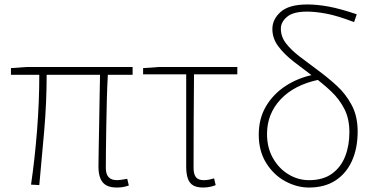

<svg xmlns="http://www.w3.org/2000/svg" viewBox="-20 -827 1682 860"><path d="M503 13Q475 13 457 3.5Q439 -6 430 -27Q421 -48 421 -81Q421 -108 422 -156Q423 -204 424 -262.5Q425 -321 426 -381Q427 -441 428 -492H189Q189 -368 178 -241Q167 -114 156 2L119 0Q136 -116 146 -243.5Q156 -371 156 -492H29V-522L101 -527H574V-492H463Q460 -439 458.5 -378Q457 -317 456 -257.5Q455 -198 454.5 -150Q454 -102 454 -75Q454 -47 466.5 -33.5Q479 -20 505 -20Q516 -20 550 -26L557 4Q545 8 532.5 10.5Q520 13 503 13Z M890 13Q862 13 845.5 3.5Q829 -6 821.5 -27Q814 -48 814 -81V-494H621V-522L693 -527H1043V-494H849Q848 -388 847.5 -284Q847 -180 847 -75Q847 -47 857.5 -33.5Q868 -20 893 -20Q905 -20 917 -22.5Q929 -25 939 -28L946 2Q938 6 922.5 9.5Q907 13 890 13Z M1364 13Q1310 13 1258 -15Q1206 -43 1172.5 -96.5Q1139 -150 1139 -224Q1139 -296 1171.5 -351Q1204 -406 1260 -442.5Q1316 -479 1387 -493L1408 -470Q1298 -447 1237 -382Q1176 -317 1176 -227Q1176 -165 1203 -118Q1230 -71 1273 -45.5Q1316 -20 1364 -20Q1427 -20 1467 -49Q1507 -78 1526 -126.5Q1545 -175 1545 -235Q1545 -295 1522.5 -339Q1500 -383 1463.5 -417.5Q1427 -452 1385 -483Q1338 -518 1295.5 -551Q1253 -584 1226.5 -619.5Q1200 -655 1200 -697Q1200 -741 1237.5 -774Q1275 -807 1357 -807Q1401 -807 1452.5 -797.5Q1504 -788 1578 -763L1566 -728Q1490 -757 1441 -766Q1392 -775 1355 -775Q1293 -775 1265.5 -751.5Q1238 -728 1238 -699Q1238 -663 1260.5 -633.5Q1283 -604 1320.5 -575Q1358 -546 1403 -513Q1447 -481 1488 -443.5Q1529 -406 1555.5 -356Q1582 -306 1582 -238Q1582 -163 1556.5 -106.5Q1531 -50 1482.5 -18.5Q1434 13 1364 13Z"/></svg>

Font: Noto Sans HK Thin
Style: Regular
Weight: 100
Designer: Ryoko NISHIZUKA 西塚涼子 (kana, bopomofo & ideographs); Paul D. Hunt (Latin, Greek & Cyrillic); Sandoll Communications 산돌커뮤니
Foundry: Adobe
Version: Version 2.004-H2;hotconv 1.0.118;makeotfexe 2.5.65603